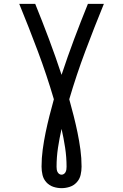

<svg xmlns="http://www.w3.org/2000/svg" viewBox="-20 -755 640 998"><path d="M300 223Q278 223 257 216Q236 209 221 192.5Q206 176 201 154.5Q196 133 196 111Q196 67 202 22.5Q208 -22 217 -65.5Q226 -109 237 -152.5Q248 -196 260 -239Q223 -365 176.5 -489Q130 -613 80 -735H163Q200 -644 234.5 -552Q269 -460 300 -366Q331 -460 365.5 -552Q400 -644 437 -735H520Q470 -613 423.5 -489Q377 -365 340 -239Q352 -196 363 -152.5Q374 -109 383 -65.5Q392 -22 398 22.5Q404 67 404 111Q404 133 399 154.5Q394 176 379 192.5Q364 209 343 216Q322 223 300 223ZM300 153Q307 153 312.5 149Q318 145 321 139Q324 133 325 126Q326 119 326 112Q326 62 318.5 12.5Q311 -37 300 -85Q289 -37 281.5 12.5Q274 62 274 112Q274 119 275 126Q276 133 279 139Q282 145 287.5 149Q293 153 300 153Z"/></svg>

Font: R Plex Mono
Style: Regular
Weight: 400
Monospace: yes
Designer: Belleve Invis
Foundry: Belleve Invis
Version: Version 31.8.0